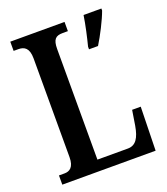

<svg xmlns="http://www.w3.org/2000/svg" viewBox="-132 -807 786 901"><g transform="rotate(-20 261.0 -357.0)"><path d="M24 0H490L495 -218H452L440 -143C430 -85 411 -54 371 -54H219V-606C219 -655 234 -668 269 -668H295V-714H24V-668H48C77 -668 100 -655 100 -603V-110C100 -59 77 -46 52 -46H24ZM359 -567V-554H404C430 -596 464 -662 479 -704V-714H390C383 -667 370 -610 359 -567Z"/></g></svg>

Font: Noto Serif Sinhala ExtraCondensed SemiBold
Style: Regular
Weight: 600
Width: 2
Designer: Jelle Bosma - Monotype Design Team
Foundry: Monotype Imaging Inc.
Version: Version 2.007